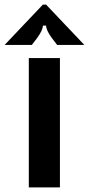

<svg xmlns="http://www.w3.org/2000/svg" viewBox="-64 -813 386 833"><path d="M196 0H61V-561H196ZM-44 -618 122 -793H136L302 -618H184L161 -648Q136 -682 136 -702H122Q122 -682 97 -648L74 -618Z"/></svg>

Font: Open Sauce Sans
Style: Bold
Weight: 700
Designer: Alfredo Marco Pradil
Foundry: Creative Sauce Fz LLC
Version: Version 1.477